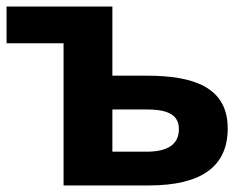

<svg xmlns="http://www.w3.org/2000/svg" viewBox="-20 -566 749 586"><path d="M428 -335H323V-546H0V-434H174V0H434C595 0 675 -58 675 -174C675 -301 569 -335 428 -335ZM526 -172C526 -126 493 -103 427 -103H323V-232H425C481 -232 526 -222 526 -172Z"/></svg>

Font: Passageway
Style: Regular
Weight: 700
Foundry: Ascender Corporation
Version: Version 1.11